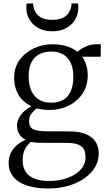

<svg xmlns="http://www.w3.org/2000/svg" viewBox="-20 -802 599 1080"><path d="M251 258Q197.5 258 155.8 248.2Q114 238.5 85.8 220Q57.5 201.5 43 175Q28.5 148.5 28.5 115Q28.5 83 41.5 57.2Q54.5 31.5 76.5 13Q98.5 -5.5 125 -15.5Q102.5 -26.5 89.2 -46Q76 -65.5 76 -96.5Q76 -120 87.8 -140.8Q99.5 -161.5 117.8 -177.8Q136 -194 156.5 -204Q107.5 -229 83.5 -269.5Q59.5 -310 59.5 -364Q59.5 -423.5 90.8 -465.8Q122 -508 171.2 -530.5Q220.5 -553 273.5 -553Q322 -553 357.8 -541Q393.5 -529 416.5 -510.5Q427.5 -523.5 457.8 -538.2Q488 -553 521.5 -553H547L546.5 -483H442Q451 -471.5 458 -455.5Q465 -439.5 469.2 -420.2Q473.5 -401 473.5 -378.5Q473.5 -319 444 -275.2Q414.5 -231.5 366 -207.5Q317.5 -183.5 260.5 -183.5Q241 -183.5 222 -185.8Q203 -188 186 -192Q170.5 -180.5 157 -163Q143.5 -145.5 143.5 -122.5Q143.5 -86.5 166.5 -75Q189.5 -63.5 242.5 -63.5L369.5 -63Q427.5 -63 464 -47.2Q500.5 -31.5 518 -3.8Q535.5 24 535.5 60.5Q535.5 103 514.2 138.8Q493 174.5 454.8 201.2Q416.5 228 364.8 243Q313 258 251 258ZM258 216Q313 216 359.2 199.2Q405.5 182.5 433.2 152.8Q461 123 461 83.5Q461 59 453 40.5Q445 22 421.2 11.8Q397.5 1.5 350.5 1.5H229.5Q207 1.5 188 0.5Q169 -0.5 154.5 -4Q133 12.5 120.2 37.5Q107.5 62.5 107.5 100.5Q107.5 138 123.8 163.5Q140 189 173.2 202.5Q206.5 216 258 216ZM267.5 -224.5Q330.5 -224.5 361.5 -262Q392.5 -299.5 392.5 -371Q392.5 -417 377.8 -448.5Q363 -480 335.5 -496Q308 -512 269 -512Q231.5 -512 202.8 -497.8Q174 -483.5 157.5 -452.8Q141 -422 141 -371.5Q141 -329.5 154.2 -296.2Q167.5 -263 195.8 -243.8Q224 -224.5 267.5 -224.5ZM274.5 -626Q231 -626 198 -643.2Q165 -660.5 146.5 -690.8Q128 -721 128 -759.5Q128 -765 128.5 -770.8Q129 -776.5 130 -782.5H166.5Q166.5 -779 166.8 -774.5Q167 -770 168 -765.5Q171.5 -747 182.2 -729.8Q193 -712.5 215 -701.5Q237 -690.5 274.5 -690.5Q311.5 -690.5 333.5 -701.5Q355.5 -712.5 366.2 -729.8Q377 -747 381 -765.5Q382 -770 382 -774.5Q382 -779 382 -782.5H418.5Q419.5 -776.5 420 -770.8Q420.5 -765 420.5 -759.5Q420.5 -721 402 -690.8Q383.5 -660.5 350.8 -643.2Q318 -626 274.5 -626Z"/></svg>

Font: Merriweather 60pt Light
Style: Regular
Weight: 300
Version: Version 2.100